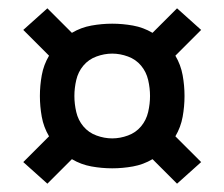

<svg xmlns="http://www.w3.org/2000/svg" viewBox="-20 -571 540 462"><path d="M94 -129 36 -181 98 -243Q85 -265 80.5 -290Q76 -315 76 -340Q76 -365 80.5 -390Q85 -415 98 -437L36 -499L94 -551L153 -492Q175 -505 200 -509.5Q225 -514 250 -514Q275 -514 300 -509.5Q325 -505 347 -492L406 -551L464 -499L402 -437Q415 -415 419.5 -390Q424 -365 424 -340Q424 -315 419.5 -290Q415 -265 402 -243L464 -181L406 -129L347 -188Q325 -175 300 -170.5Q275 -166 250 -166Q225 -166 200 -170.5Q175 -175 153 -188ZM250 -238Q269 -238 288 -245Q307 -252 319.5 -267Q332 -282 336.5 -301.5Q341 -321 341 -340Q341 -359 336.5 -378.5Q332 -398 319.5 -413Q307 -428 288 -435Q269 -442 250 -442Q231 -442 212 -435Q193 -428 180.5 -413Q168 -398 163.5 -378.5Q159 -359 159 -340Q159 -321 163.5 -301.5Q168 -282 180.5 -267Q193 -252 212 -245Q231 -238 250 -238Z"/></svg>

Font: Iosevka Curly Slab Semibold
Style: Regular
Weight: 600
Monospace: yes
Designer: Belleve Invis
Foundry: Belleve Invis
Version: Version 22.1.2; ttfautohint (v1.8.4)